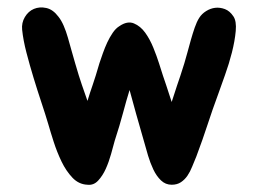

<svg xmlns="http://www.w3.org/2000/svg" viewBox="-20 -495 711 529"><path d="M623 -450Q632 -437 629.5 -409.5Q627 -382 619 -350.5Q611 -319 600 -288.5Q589 -258 582 -238Q565 -192 552 -152Q539 -112 521 -64Q515 -50 509.5 -36Q504 -22 496.5 -11Q489 0 478.5 7Q468 14 453 14Q436 14 423.5 2Q411 -10 402.5 -28Q394 -46 388 -66Q382 -86 378 -101Q365 -145 355 -181.5Q345 -218 337 -247Q328 -218 319 -184Q310 -150 296 -107Q292 -92 286 -70.5Q280 -49 271.5 -30Q263 -11 250.5 2.5Q238 16 221 14Q197 13 179.5 -5.5Q162 -24 149.5 -50Q137 -76 128 -104Q119 -132 113 -153Q105 -180 94 -213Q83 -246 72.5 -280.5Q62 -315 53 -349.5Q44 -384 41 -413Q39 -432 48.5 -448Q58 -464 73.5 -470.5Q89 -477 107.5 -473Q126 -469 141 -449Q149 -439 155.5 -424Q162 -409 167 -391.5Q172 -374 177 -356Q182 -338 187 -321Q198 -283 205.5 -261.5Q213 -240 221 -217Q228 -240 235.5 -261.5Q243 -283 254 -321Q258 -333 263.5 -348.5Q269 -364 275.5 -378Q282 -392 290.5 -404.5Q299 -417 309 -423Q331 -438 349 -430.5Q367 -423 380 -405Q393 -387 402.5 -363.5Q412 -340 418 -321Q424 -301 429 -286.5Q434 -272 438 -260Q442 -248 445.5 -237Q449 -226 453 -214Q457 -226 460.5 -237Q464 -248 468 -260Q472 -272 477 -286.5Q482 -301 488 -321Q492 -334 496.5 -351Q501 -368 506 -385.5Q511 -403 516.5 -419Q522 -435 529 -446Q536 -457 548 -464.5Q560 -472 573 -473.5Q586 -475 599.5 -470Q613 -465 623 -450Z"/></svg>

Font: Jua
Style: Regular
Weight: 400
Version: Version 1.001